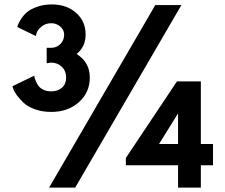

<svg xmlns="http://www.w3.org/2000/svg" viewBox="-20 -848 1017 868"><path d="M142 -685 58 -726Q59 -730 61.5 -737Q64 -744 75 -761.5Q86 -779 101.5 -792.5Q117 -806 147 -817Q177 -828 214 -828Q281 -828 324 -790Q367 -752 367 -692Q367 -636 326 -604Q386 -567 386 -497Q386 -430 336.5 -386Q287 -342 212 -342Q171 -342 138 -354Q105 -366 87 -383Q69 -400 56.5 -417Q44 -434 40 -446L36 -458L135 -506Q135 -503 136 -498.5Q137 -494 142 -481.5Q147 -469 154 -459.5Q161 -450 176 -442.5Q191 -435 211 -435Q241 -435 260 -451.5Q279 -468 279 -497Q279 -527 259.5 -546Q240 -565 211 -565L191 -562V-632H214Q236 -632 253 -649Q270 -666 270 -691Q270 -713 252.5 -728Q235 -743 212 -743Q186 -743 168.5 -728.5Q151 -714 146 -700ZM800 -825 320 0H202L682 -825ZM888 -197H943V-101H888V0H785V-101H549V-134L780 -480H888ZM785 -334H784L699 -197H785Z"/></svg>

Font: Hussar
Style: BoldWeb
Weight: 700
Foundry: Cannot Into Space Fonts
Version: Version 2.00